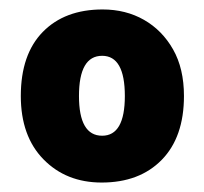

<svg xmlns="http://www.w3.org/2000/svg" viewBox="-20 -742 432 406"><path d="M369 -539Q369 -452 322 -404Q275 -356 195 -356Q120 -356 72 -405Q24 -454 24 -539Q24 -627 70.5 -674.5Q117 -722 197 -722Q246 -722 284.5 -700Q323 -678 346 -637.5Q369 -597 369 -539ZM147 -539Q147 -455 196 -455Q244 -455 244 -539Q244 -624 196 -624Q147 -624 147 -539Z"/></svg>

Font: Noto Sans Myanmar Black
Style: Regular
Weight: 900
Designer: Monotype Design Team
Foundry: Monotype Imaging Inc.
Version: Version 2.107; ttfautohint (v1.8.4.7-5d5b)